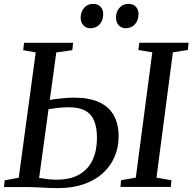

<svg xmlns="http://www.w3.org/2000/svg" viewBox="-20 -963 992 989"><path d="M278.5 6Q255.5 6 227.8 4.8Q200 3.5 173 2Q146 0.5 125 0.5H0.5L4 -34L76.5 -47.5L164 -693L99.5 -704.5L104 -742.5H356.5L352.5 -704.5L270 -693L181.5 -46.5Q201 -43 225 -40.2Q249 -37.5 271 -37.5Q343.5 -37.5 389.5 -64.8Q435.5 -92 457.5 -140.2Q479.5 -188.5 479.5 -252Q479.5 -306.5 464.5 -341.8Q449.5 -377 417.5 -393.8Q385.5 -410.5 334 -410.5Q300.5 -410.5 269 -406.2Q237.5 -402 215.5 -398L220 -444.5Q237 -449 261.2 -452.2Q285.5 -455.5 312 -457.8Q338.5 -460 362 -460Q438.5 -460 489.2 -437.2Q540 -414.5 565.5 -370Q591 -325.5 591 -260Q591 -203.5 570 -155Q549 -106.5 509 -70.2Q469 -34 411 -14Q353 6 278.5 6ZM600.5 0 603.5 -34.5 679.5 -48 764.5 -693.5 692.5 -705.5 697.5 -743H951.5L947.5 -705.5L870.5 -693.5L786 -48L863 -34.5L860 0ZM445 -817.5Q423.5 -817.5 409.2 -833.2Q395 -849 395.5 -873.5Q396 -903.5 414 -923.2Q432 -943 459 -943Q485 -943 498.5 -927.8Q512 -912.5 511.5 -890Q511.5 -858.5 493.5 -838Q475.5 -817.5 445 -817.5ZM627 -817.5Q605.5 -817.5 591.2 -833.2Q577 -849 577.5 -873.5Q578 -903.5 595.8 -923.2Q613.5 -943 641 -943Q666.5 -943 680.2 -927.8Q694 -912.5 693.5 -890Q693.5 -858.5 675.2 -838Q657 -817.5 627 -817.5Z"/></svg>

Font: Merriweather 48pt
Style: Italic
Weight: 400
Italic angle: -7.8°
Version: Version 2.101